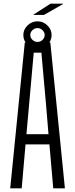

<svg xmlns="http://www.w3.org/2000/svg" viewBox="-20 -1033 412 1053"><path d="M36 0 116 -800H256L336 0H272L251 -241H120L99 0ZM125 -297H246L232 -465L207 -744H165L140 -464ZM186 -765Q155 -765 131.5 -787Q108 -809 108 -841Q108 -871 131 -893.5Q154 -916 186 -916Q217 -916 240 -893.5Q263 -871 263 -841Q263 -809 240 -787Q217 -765 186 -765ZM146 -841Q146 -826 158 -814.5Q170 -803 186 -803Q202 -803 213.5 -814.5Q225 -826 225 -841Q225 -856 213 -867.5Q201 -879 186 -879Q170 -879 158 -867.5Q146 -856 146 -841ZM164 -951V-953L257 -1013H326V-1011L221 -951Z"/></svg>

Font: Big Shoulders Text Light
Style: Regular
Weight: 300
Designer: Patric King
Foundry: XO Type Co
Version: Version 1.000; ttfautohint (v1.8.2)